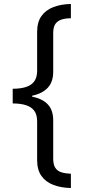

<svg xmlns="http://www.w3.org/2000/svg" viewBox="-20 -812 431 967"><path d="M44 -365Q84 -365 111.5 -374Q139 -383 153 -403Q167 -423 167 -455V-651Q167 -701 189 -731.5Q211 -762 249.5 -776.5Q288 -791 337 -792V-720Q310 -720 290 -713.5Q270 -707 259 -691.5Q248 -676 248 -645V-450Q248 -400 221 -370.5Q194 -341 142 -330V-325Q194 -315 221 -286Q248 -257 248 -206V-13Q248 18 259 34Q270 50 290 56Q310 62 337 63V135Q288 134 249.5 119.5Q211 105 189 74.5Q167 44 167 -6V-201Q167 -234 153 -253.5Q139 -273 111.5 -282Q84 -291 44 -291Z"/></svg>

Font: hexutamil05
Style: Book
Weight: 400
Designer: Jelle Bosma - Monotype Design Team
Foundry: Monotype Imaging Inc.
Version: Version 2.003